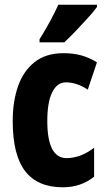

<svg xmlns="http://www.w3.org/2000/svg" viewBox="-20 -786 455 816"><path d="M247 10Q140 10 87 -58.5Q34 -127 34 -272Q34 -354 56.5 -419Q79 -484 127 -522Q175 -560 250 -560Q293 -560 327.5 -550Q362 -540 392 -521L353 -405Q306 -436 260 -436Q223 -436 202 -394Q181 -352 181 -272Q181 -114 263 -114Q322 -114 380 -158V-35Q324 10 247 10ZM392 -756Q379 -738 355 -711.5Q331 -685 304 -656.5Q277 -628 253 -606H148V-619Q173 -659 193 -696Q213 -733 228 -766H392Z"/></svg>

Font: Noto Sans Hebrew ExtraCondensed ExtraBold
Style: Regular
Weight: 800
Width: 2
Designer: Monotype Design Team
Foundry: Monotype Imaging Inc.
Version: Version 2.004; ttfautohint (v1.8.4.7-5d5b)